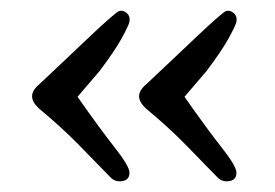

<svg xmlns="http://www.w3.org/2000/svg" viewBox="-20 -415 514 359"><path d="M402 -394Q409 -397 416.5 -391Q424 -385 422 -374Q420 -366 407 -342.5Q394 -319 366 -282L325 -234Q367 -174 393.5 -140.5Q420 -107 422 -94Q423 -79 409.5 -76.5Q396 -74 387 -83Q356 -115 325 -146.5Q294 -178 253 -212Q240 -224 240 -235Q240 -246 253 -257Q272 -275 297 -298.5Q322 -322 344 -343Q366 -364 382.5 -378.5Q399 -393 402 -394ZM202 -394Q209 -397 216.5 -391Q224 -385 222 -374Q220 -366 207 -342.5Q194 -319 166 -282L125 -234Q167 -174 193.5 -140.5Q220 -107 222 -94Q223 -79 209.5 -76.5Q196 -74 187 -83Q156 -115 125 -146.5Q94 -178 53 -212Q40 -224 40 -235Q40 -246 53 -257Q72 -275 97 -298.5Q122 -322 144 -343Q166 -364 182.5 -378.5Q199 -393 202 -394Z"/></svg>

Font: Alice
Style: Regular
Weight: 400
Designer: Cyreal (www.cyreal.org)
Foundry: Cyreal (www.cyreal.org)
Version: Version 1.010